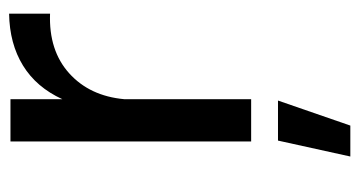

<svg xmlns="http://www.w3.org/2000/svg" viewBox="-204 -368 790 422"><g transform="rotate(-90 191.0 -157.0)"><path d="M372 -532V-442Q291 -445 241 -400Q191 -355 184 -279V0H91V-529H184V-415Q210 -472 258 -501.5Q306 -531 372 -532ZM93 59H181L126 218H58Z"/></g></svg>

Font: Montserrat arm2
Style: Regular
Weight: 400
Designer: Julieta Ulanovsky
Foundry: Julieta Ulanovsky
Version: Version 6.000